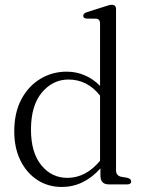

<svg xmlns="http://www.w3.org/2000/svg" viewBox="-20 -750 578 781"><path d="M38 -215.5Q38 -292 67 -346.2Q96 -400.5 144.5 -429.5Q193 -458.5 251 -458.5Q291.5 -458.5 326.2 -443Q361 -427.5 387 -400.5V-654.5Q387 -672.5 371.5 -674L331.5 -674.5Q318.5 -676 318.5 -686Q318.5 -695.5 333.5 -700.5L406 -723.5Q416 -727 422.8 -728.8Q429.5 -730.5 435 -730.5Q452 -730.5 452 -712.5V-57.5Q452 -35.5 473 -31L499 -26.5Q513.5 -22 513.5 -12.5Q513.5 0 497.5 0H422.5Q388.5 0 388.5 -36V-65Q320.5 10.5 231.5 10.5Q175.5 10.5 131.8 -18Q88 -46.5 63 -97.5Q38 -148.5 38 -215.5ZM106 -222.5Q106 -129.5 148 -78Q190 -26.5 254 -26.5Q329 -26.5 387 -96V-361Q335.5 -426.5 258.5 -426.5Q195 -426.5 150.5 -373.8Q106 -321 106 -222.5Z"/></svg>

Font: Fraunces 72pt S050 Light
Style: Regular
Weight: 300
Version: Version 1.000; ttfautohint (v1.8.3)